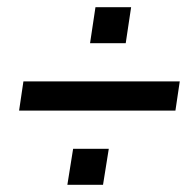

<svg xmlns="http://www.w3.org/2000/svg" viewBox="-20 -552 538 533"><path d="M33 -245 45 -326H479L467 -245ZM167 -39 183 -139H282L266 -39ZM230 -432 245 -532H344L329 -432Z"/></svg>

Font: Nunito Sans 10pt Condensed
Style: Bold Italic
Weight: 700
Width: 3
Italic angle: -9°
Designer: Vernon Adams
Foundry: Vernon Adams
Version: Version 3.101;gftools[0.9.27]